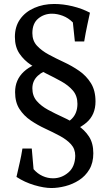

<svg xmlns="http://www.w3.org/2000/svg" viewBox="-20 -685 556 967"><path d="M237 -336Q198 -329 170.5 -303.5Q143 -278 143 -240Q143 -202 165 -176.5Q187 -151 222 -132Q257 -113 296.5 -95Q336 -77 371 -54Q406 -31 428 2.5Q450 36 450 87Q450 135 430 168.5Q410 202 378 222.5Q346 243 309 252.5Q272 262 239 262Q202 262 153 247.5Q104 233 63 206Q73 161 80 131Q87 101 93 63H140L149 167Q169 190 194.5 201.5Q220 213 247 213Q290 213 324 184Q358 155 359 100Q359 65 337.5 41.5Q316 18 281.5 -0.5Q247 -19 208 -37Q169 -55 134.5 -78.5Q100 -102 78 -136Q56 -170 56 -221Q56 -283 100 -324Q144 -365 226 -380ZM273 -47Q313 -58 341.5 -86.5Q370 -115 370 -162Q370 -202 347.5 -228.5Q325 -255 289 -275Q253 -295 213 -314.5Q173 -334 137 -357.5Q101 -381 78 -415Q55 -449 55 -499Q55 -551 81 -588Q107 -625 152.5 -645Q198 -665 253 -665Q298 -665 345.5 -653.5Q393 -642 433 -621Q425 -584 420 -560.5Q415 -537 411.5 -518.5Q408 -500 404 -476H357L347 -572Q324 -595 296 -605.5Q268 -616 242 -616Q202 -616 172.5 -591.5Q143 -567 143 -518Q143 -480 166 -455Q189 -430 225 -410.5Q261 -391 302 -372Q343 -353 379 -328Q415 -303 438 -266Q461 -229 461 -174Q461 -107 416 -68Q371 -29 294 -11Z"/></svg>

Font: Ruwudu
Style: Regular
Weight: 400
Designer: Becca Hirsbrunner Spalinger
Foundry: SIL International
Version: Version 3.000